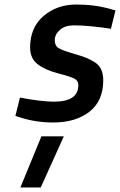

<svg xmlns="http://www.w3.org/2000/svg" viewBox="-20 -530 530 848"><path d="M306 -418Q267 -418 244.5 -398Q222 -378 222 -353Q222 -328 238 -318Q254 -308 297 -295.5Q340 -283 360 -275Q380 -267 400 -254Q436 -231 436 -175Q436 -84 375 -36.5Q314 11 215 11Q139 11 70 -11L48 -18L68 -99Q163 -81 219 -81Q326 -81 326 -154Q326 -173 310 -182Q294 -191 236.5 -206Q179 -221 146 -246.5Q113 -272 113 -321Q113 -408 172 -459Q231 -510 317 -510Q400 -510 468 -490L490 -484L470 -403Q371 -418 306 -418ZM163 72H262L160 298H70Z"/></svg>

Font: Titillium Web SemiBold
Style: Italic
Weight: 600
Italic angle: -13°
Version: Version 1.002;PS 57.000;hotconv 1.0.70;makeotf.lib2.5.55311